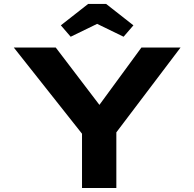

<svg xmlns="http://www.w3.org/2000/svg" viewBox="-20 -937 969 957"><path d="M388.8 0V-320L405.8 -249L48.8 -700H257.9L519.9 -356H432.8L684.8 -700H879.9L552.9 -268L559.9 -328V0ZM332.3 -753.9 283.3 -810.7 419.3 -917.4H509L645 -810.7L596 -753.9L449.4 -825.2H478.9Z"/></svg>

Font: Lexend Tera
Style: Regular
Weight: 400
Designer: Bonnie Shaver-Troup, Thomas Jockin
Foundry: Lexend
Version: Version 1.007